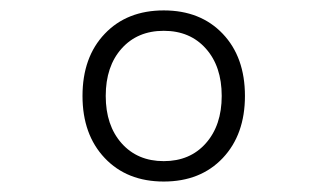

<svg xmlns="http://www.w3.org/2000/svg" viewBox="-20 -723 626 367"><path d="M293 -376Q222.7 -376 180.2 -420.9Q137.7 -465.8 137.7 -539.6Q137.7 -613.8 180.2 -658.4Q222.7 -703.1 293 -703.1Q363.3 -703.1 405.8 -658.4Q448.2 -613.8 448.2 -539.6Q448.2 -465.8 405.8 -420.9Q363.3 -376 293 -376ZM293 -415Q343.3 -415 373.5 -449.2Q403.8 -483.4 403.8 -539.6Q403.8 -596.2 373.5 -630.1Q343.3 -664.1 293 -664.1Q242.7 -664.1 212.4 -630.1Q182.1 -596.2 182.1 -539.6Q182.1 -483.4 212.4 -449.2Q242.7 -415 293 -415Z"/></svg>

Font: Caskaydia Cove ExtraLight
Style: Regular
Weight: 200
Monospace: yes
Designer: Aaron Bell
Foundry: Saja Typeworks
Version: Version 4.300; ttfautohint (v1.8.3)